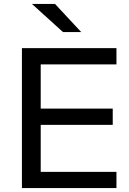

<svg xmlns="http://www.w3.org/2000/svg" viewBox="-20 -961 660 981"><path d="M575 0H92V-715H575V-632H188V-83H575ZM556 -323H178V-406H556ZM302 -797 143 -941H261L395 -797Z"/></svg>

Font: Wix Madefor Display Medium
Style: Regular
Weight: 500
Designer: Dalton Maag Ltd
Foundry: Dalton Maag Ltd
Version: Version 3.100